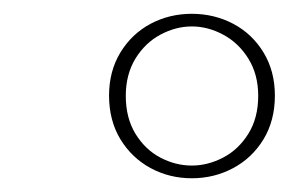

<svg xmlns="http://www.w3.org/2000/svg" viewBox="-20 -840 422 281"><path d="M382.3 -700.2Q382.3 -663.6 365.7 -636.2Q349.1 -608.9 321.3 -594Q293.5 -579.1 260.7 -579.1Q228 -579.1 200.4 -594Q172.9 -608.9 156.2 -636.2Q139.6 -663.6 139.6 -700.2Q139.6 -735.8 156.2 -763.2Q172.9 -790.5 200.4 -805.2Q228 -819.8 260.7 -819.8Q293.5 -819.8 321.3 -805.2Q349.1 -790.5 365.7 -763.2Q382.3 -735.8 382.3 -700.2ZM357.9 -699.7Q357.9 -731 343.5 -754.2Q329.1 -777.3 306.6 -789.3Q284.2 -801.3 260.7 -801.3Q237.3 -801.3 214.8 -789.3Q192.4 -777.3 178.2 -754.2Q164.1 -731 164.1 -699.7Q164.1 -667.5 178.2 -644.3Q192.4 -621.1 214.6 -609.4Q236.8 -597.7 260.7 -597.7Q284.2 -597.7 306.6 -609.4Q329.1 -621.1 343.5 -644.3Q357.9 -667.5 357.9 -699.7Z"/></svg>

Font: TypoPRO Playfair Display
Style: Bold Italic
Weight: 700
Italic angle: -14.9847°
Designer: Claus Eggers Sørensen
Foundry: Claus Eggers Sørensen
Version: Version 1.004;PS 001.004;hotconv 1.0.70;makeotf.lib2.5.58329